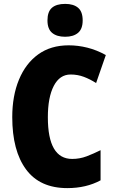

<svg xmlns="http://www.w3.org/2000/svg" viewBox="-20 -957 590 987"><path d="M343 -574Q287 -574 256.5 -515.5Q226 -457 226 -354Q226 -140 351 -140Q390 -140 425.5 -153.5Q461 -167 497 -185V-30Q423 10 326 10Q185 10 114 -86Q43 -182 43 -355Q43 -464 77.5 -547.5Q112 -631 176.5 -677.5Q241 -724 333 -724Q381 -724 429 -712Q477 -700 524 -674L474 -530Q443 -550 411 -562Q379 -574 343 -574ZM315 -937Q358 -937 381.5 -917Q405 -897 405 -852Q405 -808 381 -788Q357 -768 315 -768Q272 -768 248 -788Q224 -808 224 -852Q224 -897 247 -917Q270 -937 315 -937Z"/></svg>

Font: Noto Sans Gujarati Condensed Black
Style: Regular
Weight: 900
Width: 3
Designer: Jelle Bosma - Monotype Design Team, Universal Thirst
Foundry: Monotype Imaging Inc.
Version: Version 2.106; ttfautohint (v1.8.4.7-5d5b)